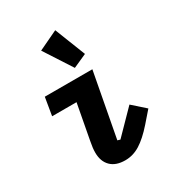

<svg xmlns="http://www.w3.org/2000/svg" viewBox="-192 -929 983 1063"><g transform="rotate(-30 300.0 -397.0)"><path d="M174 -108Q174 -137 181 -171L184 -188L224 -402H68L87 -516H391L314 -106L331 -101L471 -244L551 -173L490 -103Q438 -44 393 -16Q348 12 298 12Q238 12 206 -20Q174 -52 174 -108ZM197 -747 321 -806 398 -610 311 -571Z"/></g></svg>

Font: iA Writer Mono V
Style: Regular
Weight: 400
Italic angle: -9.5°
Designer: Mike Abbink, Paul van der Laan, Pieter van Rosmalen
Foundry: Bold Monday
Version: Version 2.000